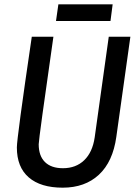

<svg xmlns="http://www.w3.org/2000/svg" viewBox="-20 -856 632 888"><path d="M58 -174Q58 -218 127 -686H227Q159 -212 159 -189Q159 -135 188 -106.5Q217 -78 271 -78Q331 -78 369.5 -115Q408 -152 418 -221L483 -686H583L518 -223Q502 -108 437.5 -48Q373 12 270 12Q168 12 113 -35.5Q58 -83 58 -174ZM250 -836H501L491 -759H239Z"/></svg>

Font: Archivo Narrow Medium
Style: Italic
Weight: 500
Italic angle: -8°
Designer: Hector Gatti
Foundry: Omnibus-Type
Version: Version 2.001